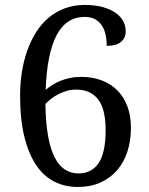

<svg xmlns="http://www.w3.org/2000/svg" viewBox="-20 -744 599 774"><path d="M321.8 -675.8Q246.6 -675.8 208 -601.8Q169.4 -527.8 164.1 -381.8Q176.3 -392.1 191.2 -401.6Q206.1 -411.1 223.6 -418.2Q241.2 -425.3 262 -429.7Q282.7 -434.1 307.1 -434.1Q353 -434.1 390.1 -419.9Q427.2 -405.8 453.4 -379.4Q479.5 -353 493.7 -314.9Q507.8 -276.9 507.8 -229Q507.8 -176.3 493.4 -132.3Q479 -88.4 451.4 -56.9Q423.8 -25.4 384 -7.8Q344.2 9.8 293 9.8Q243.2 9.8 200.7 -11Q158.2 -31.7 127.2 -76.4Q96.2 -121.1 78.6 -191.2Q61 -261.2 61 -359.9Q61 -407.2 68.1 -452.6Q75.2 -498 89.4 -538.6Q103.5 -579.1 125 -613.3Q146.5 -647.5 175.5 -672.1Q204.6 -696.8 241.2 -710.4Q277.8 -724.1 321.8 -724.1Q363.8 -724.1 394.8 -715.3Q425.8 -706.5 446.3 -691.9Q466.8 -677.2 476.8 -658.2Q486.8 -639.2 486.8 -619.1Q486.8 -590.3 467.3 -574.7Q447.8 -559.1 410.2 -559.1Q410.2 -583.5 405.5 -604.7Q400.9 -626 390.1 -641.8Q379.4 -657.7 362.8 -666.7Q346.2 -675.8 321.8 -675.8ZM287.1 -382.8Q267.6 -382.8 249.5 -377.7Q231.4 -372.6 215.6 -364.5Q199.7 -356.4 186.5 -345.9Q173.3 -335.4 163.1 -325.2Q164.1 -250 173.6 -196.8Q183.1 -143.6 200.2 -109.9Q217.3 -76.2 241.7 -60.5Q266.1 -44.9 295.9 -44.9Q349.6 -44.9 377.7 -86.7Q405.8 -128.4 405.8 -219.2Q405.8 -304.7 375.2 -343.8Q344.7 -382.8 287.1 -382.8Z"/></svg>

Font: Noto Serif Lao
Style: Regular
Weight: 400
Designer: Danh Hong
Foundry: Danh Hong
Version: Version 1.03 uh